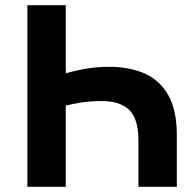

<svg xmlns="http://www.w3.org/2000/svg" viewBox="-20 -720 747 740"><path d="M85.5 0V-700H233.5V-437.5Q275.5 -449.5 315.8 -456Q356 -462.5 400.5 -462.5Q481 -462.5 539.5 -435.8Q598 -409 629.8 -351Q661.5 -293 661.5 -199.5V0H513.5V-179Q513.5 -262.5 477.8 -296.5Q442 -330.5 374.5 -330.5Q332 -330.5 299 -325.8Q266 -321 233.5 -313V0Z"/></svg>

Font: Geologica Roman SemiBold
Style: Regular
Weight: 600
Designer: Sindre Bremnes, Frode Helland
Foundry: Monokrom Skriftforlag AS
Version: Version 1.010;gftools[0.9.28]